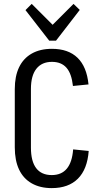

<svg xmlns="http://www.w3.org/2000/svg" viewBox="-20 -959 518 987"><path d="M246 8Q186 8 143 -16.5Q100 -41 78 -87.5Q56 -134 56 -202V-501Q56 -567 78 -613Q100 -659 143 -683.5Q186 -708 247 -708Q331 -708 378.5 -662Q426 -616 435 -525L355 -517Q348 -581 321.5 -611Q295 -641 247 -641Q195 -641 167 -605.5Q139 -570 139 -502V-200Q139 -130 166 -94.5Q193 -59 246 -59Q296 -59 323.5 -92Q351 -125 356 -191L436 -183Q429 -89 380.5 -40.5Q332 8 246 8ZM390 -908 268 -750H233L111 -907L143 -939L267 -815H234L358 -939Z"/></svg>

Font: Pathway Extreme Condensed
Style: Regular
Weight: 400
Width: 3
Version: Version 1.001;gftools[0.9.26]